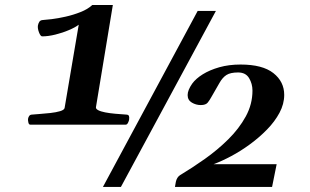

<svg xmlns="http://www.w3.org/2000/svg" viewBox="-20 -736 1222 756"><path d="M99.6 -245.1Q93.3 -245.1 91.6 -254.2Q89.8 -263.2 90.3 -267.1Q90.8 -272.5 94.2 -278.3Q97.7 -284.2 105 -284.7Q114.7 -285.6 135 -287.1Q155.3 -288.6 178 -291Q200.7 -293.5 216.8 -298.3Q232.9 -303.2 234.4 -311L290 -638.7Q276.9 -628.4 251.7 -617.7Q226.6 -606.9 198.2 -599.9Q169.9 -592.8 146 -592.8Q139.6 -592.8 133.5 -608.6Q127.4 -624.5 129.4 -636.2Q130.9 -644 135 -650.4Q139.2 -656.7 148.9 -657.2Q158.7 -657.7 183.3 -660.6Q208 -663.6 238.3 -670.4Q268.6 -677.2 297.1 -688.5Q325.7 -699.7 343.3 -716.3H424.3L357.9 -314.5Q356.4 -307.6 366.5 -302.2Q376.5 -296.9 394.3 -293.5Q412.1 -290 434.1 -288.1Q456.1 -286.1 478.5 -284.7Q485.8 -284.2 487.8 -279.1Q489.7 -273.9 488.3 -264.6Q487.8 -260.3 484.1 -252.7Q480.5 -245.1 474.6 -245.1ZM456.1 0H385.3L758.3 -692.9H830.1ZM668.9 0 672.4 -20Q676.3 -38.1 689 -46.4Q736.3 -74.7 786.4 -110.1Q836.4 -145.5 878.9 -187.5Q921.4 -229.5 947.8 -277.6Q974.1 -325.7 974.1 -379.4Q974.1 -406.2 960.7 -428.5Q947.3 -450.7 917.5 -450.7Q887.2 -450.7 871.6 -440.7Q856 -430.7 844 -409.2Q832 -387.7 812 -353.5Q806.2 -342.8 798.3 -332.5Q790.5 -322.3 770.5 -322.3Q752 -322.3 735.4 -332Q718.8 -341.8 718.8 -361.8Q718.8 -380.9 736.8 -406.7Q751 -426.3 778.3 -443.4Q805.7 -460.4 843.5 -471.2Q881.3 -481.9 927.2 -481.9Q1013.7 -481.9 1056.4 -448.2Q1099.1 -414.6 1099.1 -362.3Q1099.1 -326.7 1080.6 -292Q1062 -257.3 1031.5 -226.1Q1001 -194.8 964.4 -168Q927.7 -141.1 890.1 -121.1Q852.5 -101.1 820.8 -89.4H1069.3L1051.3 0Z"/></svg>

Font: Gelasio SemiBold
Style: Italic
Weight: 600
Italic angle: -8.5°
Designer: Eben Sorkin
Foundry: Eben Sorkin
Version: Version 1.008